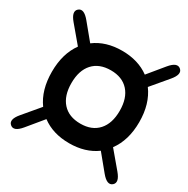

<svg xmlns="http://www.w3.org/2000/svg" viewBox="-155 -833 943 961"><g transform="rotate(30 316.0 -352.0)"><path d="M325 -85Q231 -85 167 -133L92 -42Q54 4 29 -18Q5 -39 42 -83L122 -178Q72 -247 72 -352Q72 -457 122 -526L42 -621Q5 -665 29 -686Q54 -708 92 -662L167 -571Q231 -619 325 -619Q418 -619 482 -572L556 -662Q594 -708 619 -686Q643 -665 606 -621L526 -526Q577 -457 577 -352Q577 -247 526 -178L606 -83Q643 -39 619 -18Q594 4 556 -42L482 -132Q418 -85 325 -85ZM325 -198Q391 -198 427.5 -238.5Q464 -279 464 -352Q464 -425 427.5 -465.5Q391 -506 325 -506Q258 -506 221.5 -465.5Q185 -425 185 -352Q185 -279 221.5 -238.5Q258 -198 325 -198Z"/></g></svg>

Font: Zen Maru Gothic
Style: Bold
Weight: 700
Designer: Yoshimichi Ohira
Foundry: Positype
Version: Version 1.001